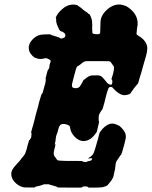

<svg xmlns="http://www.w3.org/2000/svg" viewBox="-20 -814 689 872"><path d="M306 -793Q318 -794 330 -791Q333 -791 333 -790Q333 -787 340 -784Q342 -784 342 -783Q342 -782 345 -780.5Q348 -779 352 -775Q356 -771 359 -769Q367 -762 368 -762Q369 -762 372 -760Q375 -758 375.5 -757.5Q376 -757 379.5 -753.5Q383 -750 384.5 -750Q386 -750 386 -750Q386 -750 388 -747Q391 -742 395 -731Q399 -720 399 -699Q398 -682 399 -677Q400 -672 399 -669Q399 -661 407 -660Q428 -656 434 -662Q435 -664 435 -669.5Q435 -675 435.5 -679.5Q436 -684 436 -699Q436 -717 438 -727Q444 -751 468 -772Q488 -789 511 -793Q529 -795 545 -789Q555 -786 563 -780Q575 -772 587 -758Q603 -738 605 -714Q606 -699 603 -690Q602 -687 602 -681.5Q602 -676 601 -670Q600 -664 600 -661.5Q600 -659 601.5 -657Q603 -655 608 -652Q636 -636 645 -614Q649 -605 649 -594Q649 -581 644 -563Q641 -553 638.5 -543.5Q636 -534 633 -525Q625 -497 623 -489Q622 -486 620 -478.5Q618 -471 615 -463Q610 -444 608 -438Q604 -430 603 -430Q602 -430 598 -425Q596 -422 596 -422Q596 -422 594 -419.5Q592 -417 589.5 -414.5Q587 -412 586 -409Q583 -404 577 -397Q575 -395 575 -393Q571 -386 556 -383Q538 -378 519 -391Q506 -399 496 -411Q491 -418 486 -419Q478 -421 473 -414Q470 -409 462 -380Q456 -356 454 -347Q451 -338 449 -330Q447 -322 446 -320Q445 -318 445 -317.5Q445 -317 444 -316Q442 -315 435 -303Q433 -298 431 -296Q428 -290 428 -277Q428 -263 429 -263Q430 -263 430 -261.5Q430 -260 429.5 -258Q429 -256 429 -255Q428 -251 424 -234Q421 -219 420 -216Q418 -213 415 -208.5Q412 -204 408.5 -200Q405 -196 400.5 -191.5Q396 -187 393 -185Q366 -166 339 -178Q329 -183 319 -193Q304 -209 300 -226Q298 -238 296.5 -241Q295 -244 285 -248Q274 -252 264 -251Q258 -249 256.5 -248.5Q255 -248 253 -245.5Q251 -243 250 -241Q248 -239 244 -224Q243 -219 241 -212.5Q239 -206 237 -202Q234 -194 234 -190Q233 -187 233 -183L232 -177H233Q229 -164 229 -156Q229 -155 230 -156Q230 -156 231 -159L233 -162Q233 -160 230 -148.5Q227 -137 227 -136Q227 -135 225.5 -129.5Q224 -124 224 -119Q223 -111 229 -102Q233 -98 235 -94Q239 -88 242 -86Q246 -84 283 -83Q317 -83 335.5 -83Q354 -83 354 -82Q355 -80 360 -79Q363 -79 364 -79Q370 -76 375 -80Q376 -81 382 -82Q395 -84 397 -89Q400 -94 398 -95Q396 -96 382 -94H380L383 -97Q385 -99 392 -103Q400 -109 404 -116Q408 -124 415 -148Q418 -158 420 -166Q426 -184 428 -195Q431 -211 437 -218Q456 -244 478 -251Q492 -256 510 -248Q517 -244 518 -244Q522 -244 532 -233.5Q542 -223 547 -213Q553 -201 551 -186Q549 -175 545 -160Q532 -111 529 -110Q528 -110 526 -107Q516 -91 510 -83Q506 -77 506 -73Q506 -71 505 -66.5Q504 -62 504 -60Q504 -49 498 -26Q497 -21 496 -16Q493 -3 481 12Q471 23 471 24Q471 25 468 27Q463 32 450 35Q445 37 437 37Q429 38 408 38Q387 38 383 38L380 36Q380 35 377 34L373 33Q365 32 359 33Q352 35 353 37Q353 37 351 37.5Q349 38 342 38Q335 38 323.5 38Q312 38 294 38Q246 38 243 37.5Q240 37 240 36Q240 35 235 33Q219 29 207 25L202 23H191H180L169 27Q157 31 154 31Q140 34 139 35Q139 36 139 37H137Q135 37 132 37.5Q129 38 110 37.5Q91 37 88 37Q74 34 62 26Q53 20 46 12Q31 -5 31 -24Q31 -33 36 -43Q41 -53 57 -70Q70 -83 73 -88Q78 -96 85 -103Q90 -109 91 -111Q96 -118 102 -140Q104 -147 105 -153Q111 -174 112 -176Q112 -178 112 -178Q112 -178 113 -178Q114 -177 115.5 -179Q117 -181 117.5 -183Q118 -185 119 -185Q120 -185 121.5 -190.5Q123 -196 122 -197Q122 -197 123 -201Q124 -208 122 -211Q121 -212 122 -216Q123 -220 125.5 -229Q128 -238 130 -244Q134 -260 138 -274Q139 -280 141 -288Q145 -301 153 -330Q154 -337 156 -344Q158 -351 160 -358Q164 -372 167 -381Q168 -386 169 -387Q173 -387 176 -401L184 -430L185 -431Q185 -433 185.5 -435.5Q186 -438 187 -443Q188 -448 188 -453L187 -458L189 -466Q191 -473 193.5 -483.5Q196 -494 197 -495.5Q198 -497 200.5 -500Q203 -503 203 -505Q205 -510 205 -519Q206 -523 208 -528Q210 -533 210 -536Q210 -541 204 -544Q196 -548 193 -549Q188 -551 178 -548Q170 -546 164 -546Q158 -546 155 -547Q152 -548 149 -548.5Q146 -549 143 -550.5Q140 -552 139 -552Q137 -551 127 -561Q116 -572 112 -585Q111 -589 110.5 -596Q110 -603 112 -607Q115 -622 129 -636Q146 -653 165 -656Q173 -658 197 -658H211L210 -657Q210 -655 216 -654Q219 -654 219 -653Q219 -652 225 -652L226 -651L228 -650Q230 -650 230.5 -649.5Q231 -649 233 -649Q235 -649 235 -648.5Q235 -648 237 -647.5Q239 -647 245 -645Q249 -643 249.5 -643Q250 -643 251 -642Q254 -639 258 -639Q265 -639 265 -641Q265 -641 266 -641Q268 -641 272.5 -644Q277 -647 277 -652Q276 -657 276 -658Q275 -658 275 -658Q277 -660 271 -665Q261 -672 259 -671H258Q258 -672 256.5 -672.5Q255 -673 254 -673V-674Q254 -674 252.5 -675.5Q251 -677 250.5 -677Q250 -677 250 -677.5Q250 -678 250 -678L249 -679L245 -688Q244 -691 242 -695Q238 -703 237 -709Q237 -712 236 -712Q235 -712 235 -726Q235 -731 234 -732L233 -734L234 -736Q242 -755 263 -773Q283 -791 306 -793ZM474 -536Q470 -536 423.5 -536.5Q377 -537 376 -536.5Q375 -536 371 -536Q360 -535 352 -527Q338 -515 332 -513Q329 -512 328 -508Q327 -505 325 -500Q323 -495 321 -486Q319 -477 317 -471Q316 -465 313 -456Q305 -428 307 -422Q308 -416 317 -414Q328 -412 338 -417Q343 -420 351 -435Q360 -453 362 -453Q364 -452 367.5 -456Q371 -460 372.5 -460.5Q374 -461 377 -463.5Q380 -466 380.5 -466Q381 -466 383.5 -467.5Q386 -469 387 -469Q388 -469 391 -470Q394 -471 394 -471Q394 -471 398 -471.5Q402 -472 407.5 -471.5Q413 -471 416 -471.5Q419 -472 421 -472H422H423Q427 -471 428 -471Q429 -472 430.5 -471Q432 -470 434 -470Q441 -469 454 -453Q458 -448 459 -447Q460 -446 463 -442Q467 -436 474 -432Q483 -428 486 -429.5Q489 -431 490 -438Q491 -453 487 -453Q486 -453 486 -453.5Q486 -454 487 -458Q495 -480 497 -496Q499 -508 497 -512Q496 -514 492.5 -518.5Q489 -523 487 -526Q483 -535 474 -536Z"/></svg>

Font: TT2020 Style B
Style: Italic
Weight: 400
Italic angle: -15°
Version: Version 0.2.000